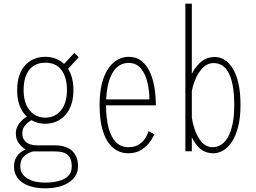

<svg xmlns="http://www.w3.org/2000/svg" viewBox="-20 -820 1390 1041"><path d="M226 -149Q195.5 -149 168 -160.2Q140.5 -171.5 119 -194Q97.5 -216.5 85.2 -250.8Q73 -285 73 -331Q73 -377 84.8 -411Q96.5 -445 117.5 -467.2Q138.5 -489.5 166.2 -500.8Q194 -512 226 -512Q257.5 -512 285 -500.8Q312.5 -489.5 333.5 -467.2Q354.5 -445 366.2 -411Q378 -377 378 -331Q378 -285 365.8 -250.8Q353.5 -216.5 332.2 -194Q311 -171.5 283.8 -160.2Q256.5 -149 226 -149ZM226 -182Q260.5 -182 287 -199.8Q313.5 -217.5 328.2 -250.8Q343 -284 343 -331Q343 -401 313 -440.5Q283 -480 226 -480Q168.5 -480 138.2 -440.5Q108 -401 108 -331Q108 -284 123 -250.8Q138 -217.5 164.5 -199.8Q191 -182 226 -182ZM338 -435 314 -459 383 -533 407 -510ZM279 -32Q318.5 -32 346.2 -18.8Q374 -5.5 388.5 19.8Q403 45 403 81Q403 109.5 390 131.8Q377 154 353 169.5Q329 185 296.5 193Q264 201 225 201Q185.5 201 154 192.8Q122.5 184.5 100.8 169.2Q79 154 67.5 132.2Q56 110.5 56 83Q56 53.5 68 33.5Q80 13.5 98.2 1.5Q116.5 -10.5 135 -16.8Q153.5 -23 166 -25L196 -9Q174 -4.5 149.2 4Q124.5 12.5 107.2 30.8Q90 49 90 83Q90 109 106 128.5Q122 148 152.2 159Q182.5 170 225 170Q265.5 170 298 161.5Q330.5 153 349.8 134Q369 115 369 83Q369 56.5 360.8 38.2Q352.5 20 332.5 10.5Q312.5 1 277 1H152Q137.5 1 117.2 -10.8Q97 -22.5 81.5 -44.2Q66 -66 66 -96Q66 -117.5 74.5 -134.5Q83 -151.5 95.8 -164.2Q108.5 -177 121.5 -185.2Q134.5 -193.5 143 -198L166 -177Q154 -171.5 138.8 -161Q123.5 -150.5 112.2 -134.8Q101 -119 101 -98Q101 -73 112.8 -58.5Q124.5 -44 141.8 -38Q159 -32 175 -32Z M543 -281H790Q790 -327 779.5 -372.8Q769 -418.5 744 -448.8Q719 -479 676 -479Q641 -479 613.8 -454.8Q586.5 -430.5 570.8 -380Q555 -329.5 555 -251Q555 -178.5 568.5 -127.2Q582 -76 608.8 -49Q635.5 -22 675 -22Q713 -22 736 -38.2Q759 -54.5 770.5 -75.2Q782 -96 786 -109L817 -92Q811.5 -78 794.8 -53.5Q778 -29 748.5 -9Q719 11 675 11Q641.5 11 613.2 -4.5Q585 -20 564 -52Q543 -84 531.5 -133.5Q520 -183 520 -251Q520 -319.5 533 -369Q546 -418.5 568.5 -450.2Q591 -482 619.2 -497Q647.5 -512 678 -512Q717.5 -512 745.5 -490.8Q773.5 -469.5 791 -433Q808.5 -396.5 816.8 -349Q825 -301.5 825 -249H543Z M985 0V-800H1020V-71V0ZM1145 -511Q1172 -511 1197 -496Q1222 -481 1241.5 -449.5Q1261 -418 1272.5 -368.8Q1284 -319.5 1284 -251Q1284 -182.5 1271.2 -132.8Q1258.5 -83 1237.5 -51.2Q1216.5 -19.5 1190.2 -4.2Q1164 11 1137 11Q1088 11 1055.8 -22.5Q1023.5 -56 1007.8 -108Q992 -160 992 -216L1018 -200Q1022 -158.5 1036 -117.5Q1050 -76.5 1074.2 -49.2Q1098.5 -22 1133 -22Q1157 -22 1178.2 -35Q1199.5 -48 1215.5 -75.8Q1231.5 -103.5 1240.8 -147Q1250 -190.5 1250 -251Q1250 -313 1241.8 -356.2Q1233.5 -399.5 1218.8 -426.5Q1204 -453.5 1183.8 -465.8Q1163.5 -478 1139 -478Q1104.5 -478 1079 -451.8Q1053.5 -425.5 1038 -387Q1022.5 -348.5 1018 -312L992 -292Q992 -348 1010.8 -398Q1029.5 -448 1063.8 -479.5Q1098 -511 1145 -511Z"/></svg>

Font: League Mono Thin Condensed
Style: Regular
Weight: 100
Width: 1
Designer: Tyler Finck
Foundry: The League of Moveable Type / Tyler Finck
Version: Version 2.300;RELEASE